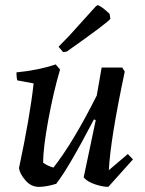

<svg xmlns="http://www.w3.org/2000/svg" viewBox="-20 -716 563 748"><path d="M226 -513 208 -534 250 -577 353 -691 360 -696Q373 -694 407 -662L410 -643Q403 -630 240 -515ZM54 -61Q97 -263 111 -391L47 -403Q44 -416 44 -434Q128 -442 197 -465L214 -445Q188 -357 168 -248Q148 -139 148 -82Q167 -69 188 -63Q264 -159 357 -344L376 -453H456L466 -437Q410 -173 404 -53L478 -116L498 -95L402 12Q380 12 350 2Q320 -8 306 -25L353 -248L346 -251Q247 -61 199 0Q161 12 131 12Q101 12 79 -13.5Q57 -39 54 -61Z"/></svg>

Font: Albura Medium
Style: Italic
Weight: 462
Italic angle: -7°
Designer: Mercedes Jáuregui
Foundry: Omnibus-Type Team
Version: Version 1.000